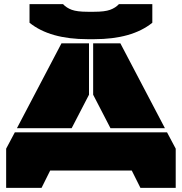

<svg xmlns="http://www.w3.org/2000/svg" viewBox="-20 -910 881 930"><path d="M411.1 -700.2V-451.2L327.1 -289.1H62L277.8 -700.2ZM9.8 0V-189.9L51.8 -269H789.1L831.1 -189.9V0H660.2L618.2 -84H223.1L181.2 0ZM123 -799.8V-890.1H285.2Q301.8 -872.1 327.6 -862.5Q353.5 -853 404.8 -853H436Q487.3 -853 513.4 -862.5Q539.6 -872.1 556.2 -890.1H717.8V-799.8Q619.1 -720.2 436 -720.2H404.8Q221.7 -720.2 123 -799.8ZM431.2 -451.2V-700.2H563L778.8 -289.1H515.1Z"/></svg>

Font: Nastup Basic
Style: Regular
Weight: 400
Designer: Maksym Kobuzan
Foundry: Zakznak
Version: Version 1.020;FEAKit 1.0